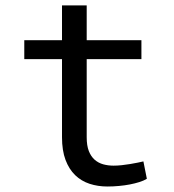

<svg xmlns="http://www.w3.org/2000/svg" viewBox="-20 -676 640 706"><path d="M298.8 -656.2V-528.3H500V-458.5H298.8V-171.4Q298.8 -140.6 306.6 -120.6Q314.5 -100.6 328.1 -88.6Q341.8 -76.7 359.6 -71.8Q377.4 -66.9 397.5 -66.9Q412.1 -66.9 427.7 -68.6Q443.4 -70.3 458.3 -72.8Q473.1 -75.2 486.1 -77.9Q499 -80.6 507.3 -82.5L520 -18.6Q508.8 -11.7 492.7 -6.6Q476.6 -1.5 457.5 2.2Q438.5 5.9 417.2 7.8Q396 9.8 375 9.8Q339.8 9.8 309.3 -0.2Q278.8 -10.3 256.3 -32Q233.9 -53.7 220.9 -88.1Q208 -122.6 208 -171.4V-458.5H69.3V-528.3H208V-656.2Z"/></svg>

Font: Roboto Mono
Style: Regular
Weight: 400
Designer: Google
Version: Version 2.000985; 2015; ttfautohint (v1.3)